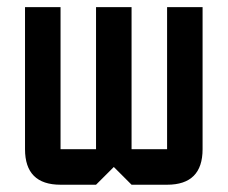

<svg xmlns="http://www.w3.org/2000/svg" viewBox="-20 -508 626 528"><path d="M244.1 -488.3H341.8V-97.7H439.5V-488.3H537.1V-97.7Q537.1 0 439.5 0H341.8L293 -48.8L244.1 0H146.5Q48.8 0 48.8 -97.7V-488.3H146.5V-97.7H244.1Z"/></svg>

Font: BabelStone Runic Short Twig
Style: Regular
Weight: 400
Designer: Andrew West
Foundry: BabelStone
Version: Version 3.003;March 14, 2022